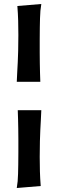

<svg xmlns="http://www.w3.org/2000/svg" viewBox="-20 -720 292 962"><path d="M187 -700Q184 -683 182.5 -666Q181 -649 180.5 -628.5Q180 -608 179.5 -582Q179 -556 179 -521Q179 -485 179 -456.5Q179 -428 179.5 -403Q180 -378 180.5 -355.5Q181 -333 182 -310H64Q65 -340 66.5 -362.5Q68 -385 69 -409Q70 -433 71 -464.5Q72 -496 72 -544Q72 -582 71 -617Q70 -652 67 -690ZM64 222Q67 205 68.5 188Q70 171 70.5 150.5Q71 130 71.5 104Q72 78 72 43Q72 7 72 -21.5Q72 -50 71.5 -75Q71 -100 70.5 -122.5Q70 -145 69 -168H187Q186 -138 184.5 -115.5Q183 -93 182 -69Q181 -45 180 -13.5Q179 18 179 66Q179 104 180 139Q181 174 184 212Z"/></svg>

Font: Cantora One
Style: Regular
Weight: 400
Designer: Pablo Impallari, Rodrigo Fuenzalida
Foundry: Pablo Impallari
Version: Version 1.002; ttfautohint (v0.8) -G 200 -r 50